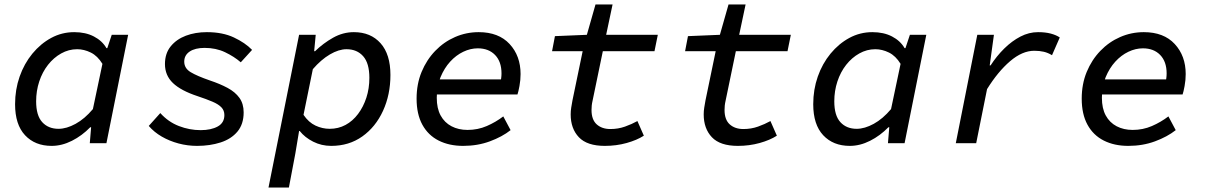

<svg xmlns="http://www.w3.org/2000/svg" viewBox="-20 -646 5440 866"><path d="M213 12Q138 12 93 -36Q48 -84 48 -176Q48 -242 68.5 -300.5Q89 -359 126 -404Q163 -449 211 -475Q259 -501 315 -501Q366 -501 403.5 -481.5Q441 -462 460 -429H464L484 -489H558L460 0H385L391 -72H387Q350 -34 304.5 -11Q259 12 213 12ZM244 -65Q280 -65 321 -87.5Q362 -110 399 -154L442 -358Q420 -394 389.5 -409Q359 -424 328 -424Q290 -424 256 -405Q222 -386 196.5 -353.5Q171 -321 157 -278.5Q143 -236 143 -189Q143 -125 170.5 -95Q198 -65 244 -65Z M869 12Q826 12 785 1Q744 -10 709.5 -30Q675 -50 651 -78L703 -136Q739 -96 787 -77.5Q835 -59 885 -59Q932 -59 962 -75.5Q992 -92 992 -127Q992 -148 978.5 -162Q965 -176 938 -187.5Q911 -199 872 -212Q796 -237 760 -271.5Q724 -306 724 -357Q724 -405 750 -437Q776 -469 818.5 -485Q861 -501 913 -501Q984 -501 1035 -477Q1086 -453 1117 -421L1066 -365Q1036 -391 995 -410.5Q954 -430 903 -430Q860 -430 835.5 -413.5Q811 -397 811 -368Q811 -338 840 -320.5Q869 -303 927 -283Q972 -268 1006.5 -249.5Q1041 -231 1060 -204.5Q1079 -178 1079 -139Q1079 -86 1051 -52.5Q1023 -19 975 -3.5Q927 12 869 12Z M1191 200 1329 -489H1404L1397 -415H1401Q1438 -451 1482.5 -476Q1527 -501 1576 -501Q1652 -501 1696.5 -451Q1741 -401 1741 -308Q1741 -219 1707.5 -146Q1674 -73 1614 -30.5Q1554 12 1474 12Q1430 12 1392.5 -7Q1355 -26 1332 -55H1329L1312 47L1283 200ZM1467 -65Q1506 -65 1538.5 -82.5Q1571 -100 1595 -132Q1619 -164 1632.5 -205.5Q1646 -247 1646 -295Q1646 -361 1618 -392.5Q1590 -424 1543 -424Q1508 -424 1468 -400.5Q1428 -377 1391 -334L1349 -128Q1372 -94 1403 -79.5Q1434 -65 1467 -65Z M2069 12Q2006 12 1958.5 -12Q1911 -36 1885 -83.5Q1859 -131 1859 -201Q1859 -267 1881.5 -321.5Q1904 -376 1943 -416.5Q1982 -457 2032.5 -479Q2083 -501 2139 -501Q2229 -501 2278.5 -447.5Q2328 -394 2328 -312Q2328 -285 2323 -258Q2318 -231 2314 -220H1929L1940 -288H2270L2236 -271Q2239 -282 2240.5 -293Q2242 -304 2242 -315Q2242 -368 2213 -398Q2184 -428 2135 -428Q2102 -428 2069.5 -412.5Q2037 -397 2010.5 -368Q1984 -339 1967 -298Q1950 -257 1950 -205Q1950 -157 1967.5 -125Q1985 -93 2016.5 -76.5Q2048 -60 2089 -60Q2135 -60 2175.5 -77.5Q2216 -95 2250 -121L2283 -59Q2245 -29 2189.5 -8.5Q2134 12 2069 12Z M2708 12Q2628 12 2591 -27Q2554 -66 2554 -130Q2554 -146 2556.5 -161Q2559 -176 2562 -193L2608 -415H2470L2483 -483L2627 -489L2666 -626H2743L2714 -489H2947L2932 -415H2699L2653 -193Q2650 -180 2649 -170Q2648 -160 2648 -150Q2648 -106 2671.5 -85Q2695 -64 2733 -64Q2768 -64 2799 -75Q2830 -86 2855 -100L2884 -34Q2853 -14 2806.5 -1Q2760 12 2708 12Z M3308 12Q3228 12 3191 -27Q3154 -66 3154 -130Q3154 -146 3156.5 -161Q3159 -176 3162 -193L3208 -415H3070L3083 -483L3227 -489L3266 -626H3343L3314 -489H3547L3532 -415H3299L3253 -193Q3250 -180 3249 -170Q3248 -160 3248 -150Q3248 -106 3271.5 -85Q3295 -64 3333 -64Q3368 -64 3399 -75Q3430 -86 3455 -100L3484 -34Q3453 -14 3406.5 -1Q3360 12 3308 12Z M3813 12Q3738 12 3693 -36Q3648 -84 3648 -176Q3648 -242 3668.5 -300.5Q3689 -359 3726 -404Q3763 -449 3811 -475Q3859 -501 3915 -501Q3966 -501 4003.5 -481.5Q4041 -462 4060 -429H4064L4084 -489H4158L4060 0H3985L3991 -72H3987Q3950 -34 3904.5 -11Q3859 12 3813 12ZM3844 -65Q3880 -65 3921 -87.5Q3962 -110 3999 -154L4042 -358Q4020 -394 3989.5 -409Q3959 -424 3928 -424Q3890 -424 3856 -405Q3822 -386 3796.5 -353.5Q3771 -321 3757 -278.5Q3743 -236 3743 -189Q3743 -125 3770.5 -95Q3798 -65 3844 -65Z M4291 0 4388 -489H4463L4444 -351H4448Q4475 -393 4509.5 -427Q4544 -461 4582.5 -481Q4621 -501 4662 -501Q4695 -501 4719.5 -494.5Q4744 -488 4760 -477L4725 -397Q4707 -408 4688 -412.5Q4669 -417 4645 -417Q4591 -417 4536 -370Q4481 -323 4432 -244L4383 0Z M5069 12Q5006 12 4958.5 -12Q4911 -36 4885 -83.5Q4859 -131 4859 -201Q4859 -267 4881.5 -321.5Q4904 -376 4943 -416.5Q4982 -457 5032.5 -479Q5083 -501 5139 -501Q5229 -501 5278.5 -447.5Q5328 -394 5328 -312Q5328 -285 5323 -258Q5318 -231 5314 -220H4929L4940 -288H5270L5236 -271Q5239 -282 5240.5 -293Q5242 -304 5242 -315Q5242 -368 5213 -398Q5184 -428 5135 -428Q5102 -428 5069.5 -412.5Q5037 -397 5010.5 -368Q4984 -339 4967 -298Q4950 -257 4950 -205Q4950 -157 4967.5 -125Q4985 -93 5016.5 -76.5Q5048 -60 5089 -60Q5135 -60 5175.5 -77.5Q5216 -95 5250 -121L5283 -59Q5245 -29 5189.5 -8.5Q5134 12 5069 12Z"/></svg>

Font: Source Code Pro ExtraLight Medium
Style: Italic
Weight: 500
Italic angle: -11°
Monospace: yes
Version: Version 1.016;hotconv 1.0.116;makeotfexe 2.5.65601